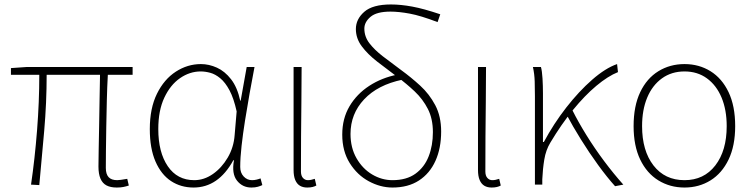

<svg xmlns="http://www.w3.org/2000/svg" viewBox="-20 -827 3372 860"><path d="M503 13Q475 13 457 3.5Q439 -6 430 -27Q421 -48 421 -81Q421 -108 422 -156Q423 -204 424 -262.5Q425 -321 426 -381Q427 -441 428 -492H189Q189 -368 178 -241Q167 -114 156 2L119 0Q136 -116 146 -243.5Q156 -371 156 -492H29V-522L101 -527H574V-492H463Q460 -439 458.5 -378Q457 -317 456 -257.5Q455 -198 454.5 -150Q454 -102 454 -75Q454 -47 466.5 -33.5Q479 -20 505 -20Q516 -20 550 -26L557 4Q545 8 532.5 10.5Q520 13 503 13Z M847 13Q790 13 746 -16Q702 -45 676.5 -103.5Q651 -162 651 -249Q651 -342 683 -407Q715 -472 767.5 -506Q820 -540 880 -540Q916 -540 951.5 -524Q987 -508 1015 -472Q1043 -436 1056 -376H1058L1085 -527H1120Q1109 -470 1098 -408.5Q1087 -347 1077.5 -287Q1068 -227 1062 -173.5Q1056 -120 1056 -79Q1056 -53 1071.5 -36.5Q1087 -20 1109 -20Q1119 -20 1129.5 -22.5Q1140 -25 1147 -28L1155 2Q1147 6 1135 9.5Q1123 13 1106 13Q1066 13 1041.5 -18Q1017 -49 1028 -109H1025Q958 13 847 13ZM850 -20Q894 -20 933.5 -47.5Q973 -75 1000 -121Q1027 -167 1031 -222L1040 -328Q1027 -387 1008 -422.5Q989 -458 966.5 -476.5Q944 -495 921.5 -501Q899 -507 879 -507Q830 -507 786.5 -477Q743 -447 716 -389.5Q689 -332 689 -249Q689 -145 731.5 -82.5Q774 -20 850 -20Z M1356 13Q1337 13 1323.5 5Q1310 -3 1302.5 -20.5Q1295 -38 1295 -66V-527H1331Q1331 -448 1330 -370.5Q1329 -293 1328.5 -215.5Q1328 -138 1328 -59Q1328 -40 1337 -30Q1346 -20 1359 -20Q1367 -20 1373.5 -21.5Q1380 -23 1390 -26L1397 4Q1390 8 1380 10.5Q1370 13 1356 13Z M1738 13Q1684 13 1632 -15Q1580 -43 1546.5 -96.5Q1513 -150 1513 -224Q1513 -296 1545.5 -351Q1578 -406 1634 -442.5Q1690 -479 1761 -493L1782 -470Q1672 -447 1611 -382Q1550 -317 1550 -227Q1550 -165 1577 -118Q1604 -71 1647 -45.5Q1690 -20 1738 -20Q1801 -20 1841 -49Q1881 -78 1900 -126.5Q1919 -175 1919 -235Q1919 -295 1896.5 -339Q1874 -383 1837.5 -417.5Q1801 -452 1759 -483Q1712 -518 1669.5 -551Q1627 -584 1600.5 -619.5Q1574 -655 1574 -697Q1574 -741 1611.5 -774Q1649 -807 1731 -807Q1775 -807 1826.5 -797.5Q1878 -788 1952 -763L1940 -728Q1864 -757 1815 -766Q1766 -775 1729 -775Q1667 -775 1639.5 -751.5Q1612 -728 1612 -699Q1612 -663 1634.5 -633.5Q1657 -604 1694.5 -575Q1732 -546 1777 -513Q1821 -481 1862 -443.5Q1903 -406 1929.5 -356Q1956 -306 1956 -238Q1956 -163 1930.5 -106.5Q1905 -50 1856.5 -18.5Q1808 13 1738 13Z M2182 13Q2163 13 2149.5 5Q2136 -3 2128.5 -20.5Q2121 -38 2121 -66V-527H2157Q2157 -448 2156 -370.5Q2155 -293 2154.5 -215.5Q2154 -138 2154 -59Q2154 -40 2163 -30Q2172 -20 2185 -20Q2193 -20 2199.5 -21.5Q2206 -23 2216 -26L2223 4Q2216 8 2206 10.5Q2196 13 2182 13Z M2376 0V-396Q2376 -428 2375 -462Q2374 -496 2367 -527H2403Q2408 -509 2410 -475.5Q2412 -442 2412 -409V-191H2416Q2460 -273 2516.5 -345.5Q2573 -418 2632.5 -470Q2692 -522 2744 -540L2748 -504Q2703 -486 2651 -442.5Q2599 -399 2546.5 -334.5Q2494 -270 2445 -188Q2425 -155 2418 -112.5Q2411 -70 2409 -24V0ZM2735 7Q2699 -33 2659 -88Q2619 -143 2582 -202.5Q2545 -262 2518 -313L2544 -333Q2570 -281 2606.5 -222Q2643 -163 2686 -105.5Q2729 -48 2772 0Z M3046 13Q2981 13 2929 -19Q2877 -51 2847.5 -112.5Q2818 -174 2818 -262Q2818 -352 2847.5 -414Q2877 -476 2929 -508Q2981 -540 3046 -540Q3111 -540 3162.5 -508Q3214 -476 3243.5 -414Q3273 -352 3273 -262Q3273 -174 3243.5 -112.5Q3214 -51 3162.5 -19Q3111 13 3046 13ZM3046 -20Q3133 -20 3184 -86Q3235 -152 3235 -262Q3235 -335 3212 -390Q3189 -445 3146.5 -476Q3104 -507 3046 -507Q2988 -507 2945 -476Q2902 -445 2879 -390Q2856 -335 2856 -262Q2856 -152 2907 -86Q2958 -20 3046 -20Z"/></svg>

Font: Noto Sans SC Thin
Style: Regular
Weight: 100
Designer: Ryoko NISHIZUKA 西塚涼子 (kana, bopomofo & ideographs); Paul D. Hunt (Latin, Greek & Cyrillic); Sandoll Communications 산돌커뮤니
Foundry: Adobe
Version: Version 2.004-H2;hotconv 1.0.118;makeotfexe 2.5.65603